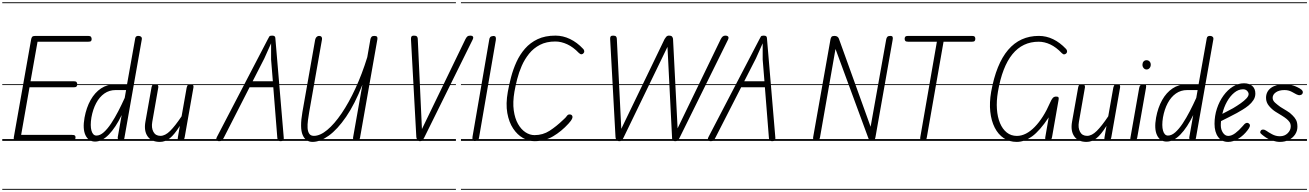

<svg xmlns="http://www.w3.org/2000/svg" viewBox="-25 -1246 11578 1698"><path d="M123.5 0Q106.5 0 100.5 -8Q94.5 -16 97 -31L250 -895.5Q252.5 -912 259.5 -920.2Q266.5 -928.5 287 -928.5H754.5Q773.5 -928.5 779.5 -920.2Q785.5 -912 785.5 -900.5Q785.5 -888.5 779.8 -882.8Q774 -877 754.5 -877H307L245 -527.5H627Q646 -527.5 652 -520Q658 -512.5 658 -500Q658 -488.5 652 -481.2Q646 -474 627 -474H236L162 -53H611.5Q631 -53 637 -47.8Q643 -42.5 643 -31.5Q643 -19.5 636.5 -9.8Q630 0 611.5 0ZM123.5 0Q106.5 0 100.5 -8Q94.5 -16 97 -31L250 -895.5Q252.5 -912 259.5 -920.2Q266.5 -928.5 287 -928.5H754.5Q773.5 -928.5 779.5 -920.2Q785.5 -912 785.5 -900.5Q785.5 -888.5 779.8 -882.8Q774 -877 754.5 -877H307L245 -527.5H627Q646 -527.5 652 -520Q658 -512.5 658 -500Q658 -488.5 652 -481.2Q646 -474 627 -474H236L162 -53H611.5Q631 -53 637 -47.8Q643 -42.5 643 -31.5Q643 -19.5 636.5 -9.8Q630 0 611.5 0ZM-5 424.5H715V432.5H-5ZM-5 -16H715V0H-5ZM-5 -501.5H715V-493.5H-5ZM-5 -1226H715V-1218H-5Z M816 6Q758 6 731.2 -49.8Q704.5 -105.5 722.5 -205.5Q739 -295 776.2 -361.2Q813.5 -427.5 868.2 -464Q923 -500.5 992.5 -500.5H1098.5L1171 -908Q1173 -920.5 1181.8 -925Q1190.5 -929.5 1201.5 -928.5Q1215.5 -928 1223.5 -920Q1231.5 -912 1229 -897.5L1075 -25Q1073 -11 1065.8 -5.5Q1058.5 0 1048 0Q1039 0 1031 -4Q1023 -8 1018.8 -15.5Q1014.5 -23 1016.5 -33.5L1051 -228.5Q998.5 -119 938 -56.5Q877.5 6 816 6ZM828 -47Q860 -47 893 -76.5Q926 -106 958.2 -154.8Q990.5 -203.5 1021 -262.5Q1051.5 -321.5 1078 -380.5L1090 -449.5H997.5Q941.5 -449.5 898 -419Q854.5 -388.5 825.5 -334Q796.5 -279.5 783.5 -207.5Q771.5 -134 784 -90.5Q796.5 -47 828 -47ZM816 6Q758 6 731.2 -49.8Q704.5 -105.5 722.5 -205.5Q739 -295 776.2 -361.2Q813.5 -427.5 868.2 -464Q923 -500.5 992.5 -500.5H1098.5L1171 -908Q1173 -920.5 1181.8 -925Q1190.5 -929.5 1201.5 -928.5Q1215.5 -928 1223.5 -920Q1231.5 -912 1229 -897.5L1075 -25Q1073 -11 1065.8 -5.5Q1058.5 0 1048 0Q1039 0 1031 -4Q1023 -8 1018.8 -15.5Q1014.5 -23 1016.5 -33.5L1051 -228.5Q998.5 -119 938 -56.5Q877.5 6 816 6ZM828 -47Q860 -47 893 -76.5Q926 -106 958.2 -154.8Q990.5 -203.5 1021 -262.5Q1051.5 -321.5 1078 -380.5L1090 -449.5H997.5Q941.5 -449.5 898 -419Q854.5 -388.5 825.5 -334Q796.5 -279.5 783.5 -207.5Q771.5 -134 784 -90.5Q796.5 -47 828 -47ZM675.5 424.5H1205.5V432.5H675.5ZM675.5 -16H1205.5V0H675.5ZM675.5 -501.5H1205.5V-493.5H675.5ZM675.5 -1226H1205.5V-1218H675.5Z M1389 9Q1315.5 9 1281 -39.5Q1246.5 -88 1261 -169.5L1315.5 -476Q1316.5 -482 1321 -491.2Q1325.5 -500.5 1349 -500.5Q1368 -500.5 1372.2 -491Q1376.5 -481.5 1375 -473L1321.5 -167.5Q1312.5 -116 1331.5 -80.2Q1350.5 -44.5 1394 -44.5Q1435.5 -44.5 1479.5 -88Q1523.5 -131.5 1581 -217.5L1626 -472Q1627 -477.5 1632.2 -489Q1637.5 -500.5 1660.5 -500.5Q1680 -500.5 1683.8 -491.5Q1687.5 -482.5 1686 -474L1608.5 -33.5Q1606.5 -21.5 1601.8 -14Q1597 -6.5 1588.5 -3.2Q1580 0 1566.5 0Q1552.5 0 1548.8 -7Q1545 -14 1548 -31L1565.5 -132.5Q1517 -55 1476.5 -23Q1436 9 1389 9ZM1389 9Q1315.5 9 1281 -39.5Q1246.5 -88 1261 -169.5L1315.5 -476Q1316.5 -482 1321 -491.2Q1325.5 -500.5 1349 -500.5Q1368 -500.5 1372.2 -491Q1376.5 -481.5 1375 -473L1321.5 -167.5Q1312.5 -116 1331.5 -80.2Q1350.5 -44.5 1394 -44.5Q1435.5 -44.5 1479.5 -88Q1523.5 -131.5 1581 -217.5L1626 -472Q1627 -477.5 1632.2 -489Q1637.5 -500.5 1660.5 -500.5Q1680 -500.5 1683.8 -491.5Q1687.5 -482.5 1686 -474L1608.5 -33.5Q1606.5 -21.5 1601.8 -14Q1597 -6.5 1588.5 -3.2Q1580 0 1566.5 0Q1552.5 0 1548.8 -7Q1545 -14 1548 -31L1565.5 -132.5Q1517 -55 1476.5 -23Q1436 9 1389 9ZM1196.5 424.5H1737.5V432.5H1196.5ZM1196.5 -16H1737.5V0H1196.5ZM1196.5 -501.5H1737.5V-493.5H1196.5ZM1196.5 -1226H1737.5V-1218H1196.5Z M1727.5 424.5H1917.5V432.5H1727.5ZM1727.5 -16H1917.5V0H1727.5ZM1727.5 -501.5H1917.5V-493.5H1727.5ZM1727.5 -1226H1917.5V-1218H1727.5Z M1912.5 2.5Q1903 2.5 1896 -1.5Q1889 -5.5 1887.8 -13.8Q1886.5 -22 1893 -34L2343.5 -899Q2352 -915.5 2356.8 -923.2Q2361.5 -931 2381 -931Q2397 -931 2403.2 -925.5Q2409.5 -920 2410 -910L2484.5 -28Q2486 -13.5 2480.5 -5.5Q2475 2.5 2458.5 2.5Q2439 2.5 2433.8 -6.8Q2428.5 -16 2427.5 -27L2392 -474H2182L1955.5 -30.5Q1945.5 -10.5 1938.5 -4Q1931.5 2.5 1912.5 2.5ZM2209.5 -527.5H2388L2372.5 -719.5V-863L2312.5 -729ZM1912.5 2.5Q1903 2.5 1896 -1.5Q1889 -5.5 1887.8 -13.8Q1886.5 -22 1893 -34L2343.5 -899Q2352 -915.5 2356.8 -923.2Q2361.5 -931 2381 -931Q2397 -931 2403.2 -925.5Q2409.5 -920 2410 -910L2484.5 -28Q2486 -13.5 2480.5 -5.5Q2475 2.5 2458.5 2.5Q2439 2.5 2433.8 -6.8Q2428.5 -16 2427.5 -27L2392 -474H2182L1955.5 -30.5Q1945.5 -10.5 1938.5 -4Q1931.5 2.5 1912.5 2.5ZM2209.5 -527.5H2388L2372.5 -719.5V-863L2312.5 -729ZM1907.5 424.5H2547V432.5H1907.5ZM1907.5 -16H2547V0H1907.5ZM1907.5 -501.5H2547V-493.5H1907.5ZM1907.5 -1226H2547V-1218H1907.5Z M2739 9Q2678 9 2651.5 -52.8Q2625 -114.5 2649.5 -255.5L2761.5 -891Q2763.5 -902 2768.2 -910.5Q2773 -919 2780.8 -923.8Q2788.5 -928.5 2798.5 -928.5Q2812.5 -928 2818.8 -919.2Q2825 -910.5 2822.5 -896.5L2709.5 -255Q2703.5 -219.5 2698.5 -182.5Q2693.5 -145.5 2695.2 -114.2Q2697 -83 2709.8 -63.8Q2722.5 -44.5 2751 -44.5Q2806 -44.5 2869 -96.8Q2932 -149 2996 -243.2Q3060 -337.5 3118.5 -464.2Q3177 -591 3223 -740L3251 -900Q3253.5 -912 3260.8 -920.2Q3268 -928.5 3285 -928.5Q3303.5 -928.5 3309.2 -921Q3315 -913.5 3312.5 -899L3159 -28Q3157 -13.5 3147.8 -6.8Q3138.5 0 3127 0Q3113 0 3104 -7.8Q3095 -15.5 3098 -32.5L3180 -496.5Q3113 -325.5 3036 -213.2Q2959 -101 2882.2 -46Q2805.5 9 2739 9ZM2739 9Q2678 9 2651.5 -52.8Q2625 -114.5 2649.5 -255.5L2761.5 -891Q2763.5 -902 2768.2 -910.5Q2773 -919 2780.8 -923.8Q2788.5 -928.5 2798.5 -928.5Q2812.5 -928 2818.8 -919.2Q2825 -910.5 2822.5 -896.5L2709.5 -255Q2703.5 -219.5 2698.5 -182.5Q2693.5 -145.5 2695.2 -114.2Q2697 -83 2709.8 -63.8Q2722.5 -44.5 2751 -44.5Q2806 -44.5 2869 -96.8Q2932 -149 2996 -243.2Q3060 -337.5 3118.5 -464.2Q3177 -591 3223 -740L3251 -900Q3253.5 -912 3260.8 -920.2Q3268 -928.5 3285 -928.5Q3303.5 -928.5 3309.2 -921Q3315 -913.5 3312.5 -899L3159 -28Q3157 -13.5 3147.8 -6.8Q3138.5 0 3127 0Q3113 0 3104 -7.8Q3095 -15.5 3098 -32.5L3180 -496.5Q3113 -325.5 3036 -213.2Q2959 -101 2882.2 -46Q2805.5 9 2739 9ZM2537 424.5H3318.5V432.5H2537ZM2537 -16H3318.5V0H2537ZM2537 -501.5H3318.5V-493.5H2537ZM2537 -1226H3318.5V-1218H2537Z M3308.5 424.5H3498.5V432.5H3308.5ZM3308.5 -16H3498.5V0H3308.5ZM3308.5 -501.5H3498.5V-493.5H3308.5ZM3308.5 -1226H3498.5V-1218H3308.5Z M3689.5 2.5Q3674 2.5 3666.5 -8.5Q3659 -19.5 3657 -32L3609.5 -900Q3609 -915.5 3614.2 -923.2Q3619.5 -931 3635.5 -931Q3656.5 -931 3663 -922.2Q3669.5 -913.5 3669.5 -903.5L3706.5 -104.5L4091 -899.5Q4100 -917 4108.8 -924Q4117.5 -931 4136.5 -931Q4151 -931 4157.5 -922.2Q4164 -913.5 4154.5 -894.5L3727.5 -30.5Q3720 -15 3713.5 -6.2Q3707 2.5 3689.5 2.5ZM3689.5 2.5Q3674 2.5 3666.5 -8.5Q3659 -19.5 3657 -32L3609.5 -900Q3609 -915.5 3614.2 -923.2Q3619.5 -931 3635.5 -931Q3656.5 -931 3663 -922.2Q3669.5 -913.5 3669.5 -903.5L3706.5 -104.5L4091 -899.5Q4100 -917 4108.8 -924Q4117.5 -931 4136.5 -931Q4151 -931 4157.5 -922.2Q4164 -913.5 4154.5 -894.5L3727.5 -30.5Q3720 -15 3713.5 -6.2Q3707 2.5 3689.5 2.5ZM3488.5 424.5H4007V432.5H3488.5ZM3488.5 -16H4007V0H3488.5ZM3488.5 -501.5H4007V-493.5H3488.5ZM3488.5 -1226H4007V-1218H3488.5Z M4212.5 -35Q4211 -18.5 4204 -9.5Q4197 -0.5 4178 1Q4160 2 4155.8 -7Q4151.5 -16 4153.5 -35L4301 -891.5Q4302.5 -908 4309.8 -917Q4317 -926 4335.5 -927.5Q4353.5 -928.5 4358 -919.5Q4362.5 -910.5 4360 -891.5ZM4212.5 -35Q4211 -18.5 4204 -9.5Q4197 -0.5 4178 1Q4160 2 4155.8 -7Q4151.5 -16 4153.5 -35L4301 -891.5Q4302.5 -908 4309.8 -917Q4317 -926 4335.5 -927.5Q4353.5 -928.5 4358 -919.5Q4362.5 -910.5 4360 -891.5ZM4051.5 424.5H4366V432.5H4051.5ZM4051.5 -16H4366V0H4051.5ZM4051.5 -501.5H4366V-493.5H4051.5ZM4051.5 -1226H4366V-1218H4051.5Z M4701 2.5Q4649.5 2.5 4599.8 -25.8Q4550 -54 4513 -109.5Q4476 -165 4461.5 -246.2Q4447 -327.5 4466 -434Q4477 -496 4495 -564.5Q4513 -633 4542.5 -698Q4572 -763 4618 -815.8Q4664 -868.5 4730 -899.8Q4796 -931 4887.5 -931Q4954 -931 5016.2 -901Q5078.5 -871 5131 -815Q5140.5 -806.5 5142 -794.8Q5143.5 -783 5135.5 -775.5Q5129 -767 5118.2 -766Q5107.5 -765 5094.5 -777.5Q5045 -829.5 4991.5 -854.2Q4938 -879 4886 -879Q4807.5 -879 4750.5 -849.5Q4693.5 -820 4654.2 -771.2Q4615 -722.5 4589.2 -663.8Q4563.5 -605 4548.5 -545.2Q4533.5 -485.5 4524.5 -435Q4508.5 -341.5 4518.5 -270Q4528.5 -198.5 4556.2 -149.8Q4584 -101 4622.5 -76Q4661 -51 4702 -51Q4776 -51 4835.5 -89.5Q4895 -128 4955 -185.5Q4978.5 -206 4987.8 -220Q4997 -234 5011.5 -234Q5023.5 -234 5029.8 -229.2Q5036 -224.5 5038 -214Q5039 -207.5 5033.5 -194Q5028 -180.5 5002.5 -152.5Q4940 -84 4866.8 -40.8Q4793.5 2.5 4701 2.5ZM4701 2.5Q4649.5 2.5 4599.8 -25.8Q4550 -54 4513 -109.5Q4476 -165 4461.5 -246.2Q4447 -327.5 4466 -434Q4477 -496 4495 -564.5Q4513 -633 4542.5 -698Q4572 -763 4618 -815.8Q4664 -868.5 4730 -899.8Q4796 -931 4887.5 -931Q4954 -931 5016.2 -901Q5078.5 -871 5131 -815Q5140.5 -806.5 5142 -794.8Q5143.5 -783 5135.5 -775.5Q5129 -767 5118.2 -766Q5107.5 -765 5094.5 -777.5Q5045 -829.5 4991.5 -854.2Q4938 -879 4886 -879Q4807.5 -879 4750.5 -849.5Q4693.5 -820 4654.2 -771.2Q4615 -722.5 4589.2 -663.8Q4563.5 -605 4548.5 -545.2Q4533.5 -485.5 4524.5 -435Q4508.5 -341.5 4518.5 -270Q4528.5 -198.5 4556.2 -149.8Q4584 -101 4622.5 -76Q4661 -51 4702 -51Q4776 -51 4835.5 -89.5Q4895 -128 4955 -185.5Q4978.5 -206 4987.8 -220Q4997 -234 5011.5 -234Q5023.5 -234 5029.8 -229.2Q5036 -224.5 5038 -214Q5039 -207.5 5033.5 -194Q5028 -180.5 5002.5 -152.5Q4940 -84 4866.8 -40.8Q4793.5 2.5 4701 2.5ZM4356 424.5H5084.5V432.5H4356ZM4356 -16H5084.5V0H4356ZM4356 -501.5H5084.5V-493.5H4356ZM4356 -1226H5084.5V-1218H4356Z M5074.5 424.5H5264.5V432.5H5074.5ZM5074.5 -16H5264.5V0H5074.5ZM5074.5 -501.5H5264.5V-493.5H5074.5ZM5074.5 -1226H5264.5V-1218H5074.5Z M5453.5 2.5Q5436.5 2.5 5428.2 -6.8Q5420 -16 5418.5 -32L5371 -900Q5370 -915.5 5375.2 -923.2Q5380.5 -931 5397 -931Q5418 -931 5424 -922.2Q5430 -913.5 5430 -903.5L5469.5 -106.5L5852.5 -900.5Q5856 -907.5 5865.8 -919.2Q5875.5 -931 5890 -931Q5912 -931 5918.8 -922Q5925.5 -913 5927 -903L5967.5 -111L6349 -899.5Q6357.5 -916 6366.8 -923.5Q6376 -931 6389.5 -931Q6401.5 -931 6409 -927Q6416.5 -923 6417.8 -915Q6419 -907 6413 -894.5L5986.5 -30.5Q5979 -13.5 5970.2 -5.5Q5961.5 2.5 5950 2.5Q5933 2.5 5926.5 -2.2Q5920 -7 5919 -19.5L5878 -831.5L5491 -32Q5486 -20 5477.2 -8.8Q5468.5 2.5 5453.5 2.5ZM5453.5 2.5Q5436.5 2.5 5428.2 -6.8Q5420 -16 5418.5 -32L5371 -900Q5370 -915.5 5375.2 -923.2Q5380.5 -931 5397 -931Q5418 -931 5424 -922.2Q5430 -913.5 5430 -903.5L5469.5 -106.5L5852.5 -900.5Q5856 -907.5 5865.8 -919.2Q5875.5 -931 5890 -931Q5912 -931 5918.8 -922Q5925.5 -913 5927 -903L5967.5 -111L6349 -899.5Q6357.5 -916 6366.8 -923.5Q6376 -931 6389.5 -931Q6401.5 -931 6409 -927Q6416.5 -923 6417.8 -915Q6419 -907 6413 -894.5L5986.5 -30.5Q5979 -13.5 5970.2 -5.5Q5961.5 2.5 5950 2.5Q5933 2.5 5926.5 -2.2Q5920 -7 5919 -19.5L5878 -831.5L5491 -32Q5486 -20 5477.2 -8.8Q5468.5 2.5 5453.5 2.5ZM5254.5 424.5H6265V432.5H5254.5ZM5254.5 -16H6265V0H5254.5ZM5254.5 -501.5H6265V-493.5H5254.5ZM5254.5 -1226H6265V-1218H5254.5Z M6260 2.5Q6250.5 2.5 6243.5 -1.5Q6236.5 -5.5 6235.2 -13.8Q6234 -22 6240.5 -34L6691 -899Q6699.5 -915.5 6704.2 -923.2Q6709 -931 6728.5 -931Q6744.5 -931 6750.8 -925.5Q6757 -920 6757.5 -910L6832 -28Q6833.5 -13.5 6828 -5.5Q6822.5 2.5 6806 2.5Q6786.5 2.5 6781.2 -6.8Q6776 -16 6775 -27L6739.5 -474H6529.5L6303 -30.5Q6293 -10.5 6286 -4Q6279 2.5 6260 2.5ZM6557 -527.5H6735.5L6720 -719.5V-863L6660 -729ZM6260 2.5Q6250.5 2.5 6243.5 -1.5Q6236.5 -5.5 6235.2 -13.8Q6234 -22 6240.5 -34L6691 -899Q6699.5 -915.5 6704.2 -923.2Q6709 -931 6728.5 -931Q6744.5 -931 6750.8 -925.5Q6757 -920 6757.5 -910L6832 -28Q6833.5 -13.5 6828 -5.5Q6822.5 2.5 6806 2.5Q6786.5 2.5 6781.2 -6.8Q6776 -16 6775 -27L6739.5 -474H6529.5L6303 -30.5Q6293 -10.5 6286 -4Q6279 2.5 6260 2.5ZM6557 -527.5H6735.5L6720 -719.5V-863L6660 -729ZM6255 424.5H6894.5V432.5H6255ZM6255 -16H6894.5V0H6255ZM6255 -501.5H6894.5V-493.5H6255ZM6255 -1226H6894.5V-1218H6255Z M6884.5 424.5H7074.5V432.5H6884.5ZM6884.5 -16H7074.5V0H6884.5ZM6884.5 -501.5H7074.5V-493.5H6884.5ZM6884.5 -1226H7074.5V-1218H6884.5Z M7193.5 0Q7177.5 0 7170.8 -8.2Q7164 -16.5 7166 -31L7319 -895Q7322 -912 7328.8 -920.2Q7335.5 -928.5 7355 -928.5Q7372 -928.5 7381.5 -920.8Q7391 -913 7394 -903.5L7674.5 -125L7812 -895.5Q7814.5 -911.5 7822.2 -920Q7830 -928.5 7848 -928.5Q7865 -928.5 7869 -919.5Q7873 -910.5 7869 -891.5L7717 -31Q7715 -20 7710.8 -10Q7706.5 0 7688 0Q7674.5 0 7666.8 -6.2Q7659 -12.5 7655.5 -21.5L7364 -813L7227.5 -34.5Q7225.5 -22 7219.8 -11Q7214 0 7193.5 0ZM7193.5 0Q7177.5 0 7170.8 -8.2Q7164 -16.5 7166 -31L7319 -895Q7322 -912 7328.8 -920.2Q7335.5 -928.5 7355 -928.5Q7372 -928.5 7381.5 -920.8Q7391 -913 7394 -903.5L7674.5 -125L7812 -895.5Q7814.5 -911.5 7822.2 -920Q7830 -928.5 7848 -928.5Q7865 -928.5 7869 -919.5Q7873 -910.5 7869 -891.5L7717 -31Q7715 -20 7710.8 -10Q7706.5 0 7688 0Q7674.5 0 7666.8 -6.2Q7659 -12.5 7655.5 -21.5L7364 -813L7227.5 -34.5Q7225.5 -22 7219.8 -11Q7214 0 7193.5 0ZM7064.5 424.5H7876V432.5H7064.5ZM7064.5 -16H7876V0H7064.5ZM7064.5 -501.5H7876V-493.5H7064.5ZM7064.5 -1226H7876V-1218H7064.5Z M8140 0Q8122.5 0 8116.8 -8Q8111 -16 8113.5 -31L8260.5 -877H8006.5Q7987.5 -877 7981.5 -884Q7975.5 -891 7975.5 -903Q7975.5 -914.5 7981.5 -921.5Q7987.5 -928.5 8006.5 -928.5H8571Q8589 -928.5 8594.8 -921.5Q8600.5 -914.5 8600.5 -903Q8600.5 -891 8594.8 -884Q8589 -877 8571 -877H8319.5L8171.5 -31Q8170 -20 8164.5 -10Q8159 0 8140 0ZM8140 0Q8122.5 0 8116.8 -8Q8111 -16 8113.5 -31L8260.5 -877H8006.5Q7987.5 -877 7981.5 -884Q7975.5 -891 7975.5 -903Q7975.5 -914.5 7981.5 -921.5Q7987.5 -928.5 8006.5 -928.5H8571Q8589 -928.5 8594.8 -921.5Q8600.5 -914.5 8600.5 -903Q8600.5 -891 8594.8 -884Q8589 -877 8571 -877H8319.5L8171.5 -31Q8170 -20 8164.5 -10Q8159 0 8140 0ZM7840 424.5H8460.5V432.5H7840ZM7840 -16H8460.5V0H7840ZM7840 -501.5H8460.5V-493.5H7840ZM7840 -1226H8460.5V-1218H7840Z M8450.5 424.5H8640.5V432.5H8450.5ZM8450.5 -16H8640.5V0H8450.5ZM8450.5 -501.5H8640.5V-493.5H8450.5ZM8450.5 -1226H8640.5V-1218H8450.5Z M8966.5 9Q8901.5 9 8852 -24.2Q8802.5 -57.5 8772 -117.5Q8741.5 -177.5 8732.8 -258.2Q8724 -339 8740.5 -434Q8830 -928.5 9162 -928.5Q9228.5 -928.5 9288.8 -899.2Q9349 -870 9402 -814Q9411 -805 9412 -793.8Q9413 -782.5 9405.5 -774.5Q9397.5 -766.5 9387.5 -765.2Q9377.5 -764 9365.5 -776Q9315.5 -828.5 9264 -852.8Q9212.5 -877 9160.5 -877Q8876.5 -877 8800.5 -435Q8786.5 -352.5 8791.5 -281.5Q8796.5 -210.5 8818.8 -157.2Q8841 -104 8878.8 -74Q8916.5 -44 8968 -44Q9008.5 -44 9048.5 -64.5Q9088.5 -85 9126.2 -123.8Q9164 -162.5 9198.2 -216.5Q9232.5 -270.5 9261.5 -337.5Q9273.5 -365.5 9284.8 -378.8Q9296 -392 9315.5 -392Q9332 -392 9336 -385.2Q9340 -378.5 9336.5 -361L9279 -33.5Q9277 -21.5 9270.2 -10.5Q9263.5 0.5 9242 0Q9225 -1 9221 -10.2Q9217 -19.5 9219 -31L9249.5 -208Q9171 -89.5 9103 -40.2Q9035 9 8966.5 9ZM8966.5 9Q8901.5 9 8852 -24.2Q8802.5 -57.5 8772 -117.5Q8741.5 -177.5 8732.8 -258.2Q8724 -339 8740.5 -434Q8830 -928.5 9162 -928.5Q9228.5 -928.5 9288.8 -899.2Q9349 -870 9402 -814Q9411 -805 9412 -793.8Q9413 -782.5 9405.5 -774.5Q9397.5 -766.5 9387.5 -765.2Q9377.5 -764 9365.5 -776Q9315.5 -828.5 9264 -852.8Q9212.5 -877 9160.5 -877Q8876.5 -877 8800.5 -435Q8786.5 -352.5 8791.5 -281.5Q8796.5 -210.5 8818.8 -157.2Q8841 -104 8878.8 -74Q8916.5 -44 8968 -44Q9008.5 -44 9048.5 -64.5Q9088.5 -85 9126.2 -123.8Q9164 -162.5 9198.2 -216.5Q9232.5 -270.5 9261.5 -337.5Q9273.5 -365.5 9284.8 -378.8Q9296 -392 9315.5 -392Q9332 -392 9336 -385.2Q9340 -378.5 9336.5 -361L9279 -33.5Q9277 -21.5 9270.2 -10.5Q9263.5 0.5 9242 0Q9225 -1 9221 -10.2Q9217 -19.5 9219 -31L9249.5 -208Q9171 -89.5 9103 -40.2Q9035 9 8966.5 9ZM8630.5 424.5H9417V432.5H8630.5ZM8630.5 -16H9417V0H8630.5ZM8630.5 -501.5H9417V-493.5H8630.5ZM8630.5 -1226H9417V-1218H8630.5Z M9584 9Q9510.5 9 9476 -39.5Q9441.5 -88 9456 -169.5L9510.5 -476Q9511.5 -482 9516 -491.2Q9520.5 -500.5 9544 -500.5Q9563 -500.5 9567.2 -491Q9571.5 -481.5 9570 -473L9516.5 -167.5Q9507.5 -116 9526.5 -80.2Q9545.5 -44.5 9589 -44.5Q9630.5 -44.5 9674.5 -88Q9718.5 -131.5 9776 -217.5L9821 -472Q9822 -477.5 9827.2 -489Q9832.5 -500.5 9855.5 -500.5Q9875 -500.5 9878.8 -491.5Q9882.5 -482.5 9881 -474L9803.5 -33.5Q9801.5 -21.5 9796.8 -14Q9792 -6.5 9783.5 -3.2Q9775 0 9761.5 0Q9747.5 0 9743.8 -7Q9740 -14 9743 -31L9760.5 -132.5Q9712 -55 9671.5 -23Q9631 9 9584 9ZM9584 9Q9510.5 9 9476 -39.5Q9441.5 -88 9456 -169.5L9510.5 -476Q9511.5 -482 9516 -491.2Q9520.5 -500.5 9544 -500.5Q9563 -500.5 9567.2 -491Q9571.5 -481.5 9570 -473L9516.5 -167.5Q9507.5 -116 9526.5 -80.2Q9545.5 -44.5 9589 -44.5Q9630.5 -44.5 9674.5 -88Q9718.5 -131.5 9776 -217.5L9821 -472Q9822 -477.5 9827.2 -489Q9832.5 -500.5 9855.5 -500.5Q9875 -500.5 9878.8 -491.5Q9882.5 -482.5 9881 -474L9803.5 -33.5Q9801.5 -21.5 9796.8 -14Q9792 -6.5 9783.5 -3.2Q9775 0 9761.5 0Q9747.5 0 9743.8 -7Q9740 -14 9743 -31L9760.5 -132.5Q9712 -55 9671.5 -23Q9631 9 9584 9ZM9391.5 424.5H9932.5V432.5H9391.5ZM9391.5 -16H9932.5V0H9391.5ZM9391.5 -501.5H9932.5V-493.5H9391.5ZM9391.5 -1226H9932.5V-1218H9391.5Z M9997 0Q9978.5 0 9974.2 -8.5Q9970 -17 9971.5 -24L10049.5 -467Q10051.5 -479 10056.2 -486.5Q10061 -494 10069.5 -497.2Q10078 -500.5 10091.5 -500.5Q10106 -500.5 10109.5 -493.8Q10113 -487 10110 -470L10032 -27Q10031 -21.5 10026 -10.8Q10021 0 9997 0ZM10115 -631.5Q10099.5 -631.5 10089 -644Q10078.5 -656.5 10078.5 -673.5Q10078.5 -690.5 10088.2 -702Q10098 -713.5 10115 -713.5Q10130 -713.5 10141 -702.8Q10152 -692 10152 -673.5Q10152 -656.5 10141.5 -644Q10131 -631.5 10115 -631.5ZM9997 0Q9978.5 0 9974.2 -8.5Q9970 -17 9971.5 -24L10049.5 -467Q10051.5 -479 10056.2 -486.5Q10061 -494 10069.5 -497.2Q10078 -500.5 10091.5 -500.5Q10106 -500.5 10109.5 -493.8Q10113 -487 10110 -470L10032 -27Q10031 -21.5 10026 -10.8Q10021 0 9997 0ZM10115 -631.5Q10099.5 -631.5 10089 -644Q10078.5 -656.5 10078.5 -673.5Q10078.5 -690.5 10088.2 -702Q10098 -713.5 10115 -713.5Q10130 -713.5 10141 -702.8Q10152 -692 10152 -673.5Q10152 -656.5 10141.5 -644Q10131 -631.5 10115 -631.5ZM9920.5 424.5H10160.5V432.5H9920.5ZM9920.5 -16H10160.5V0H9920.5ZM9920.5 -501.5H10160.5V-493.5H9920.5ZM9920.5 -1226H10160.5V-1218H9920.5Z M10292.5 6Q10234.5 6 10207.8 -49.8Q10181 -105.5 10199 -205.5Q10215.5 -295 10252.8 -361.2Q10290 -427.5 10344.8 -464Q10399.5 -500.5 10469 -500.5H10575L10647.5 -908Q10649.5 -920.5 10658.2 -925Q10667 -929.5 10678 -928.5Q10692 -928 10700 -920Q10708 -912 10705.5 -897.5L10551.5 -25Q10549.5 -11 10542.2 -5.5Q10535 0 10524.5 0Q10515.5 0 10507.5 -4Q10499.5 -8 10495.2 -15.5Q10491 -23 10493 -33.5L10527.5 -228.5Q10475 -119 10414.5 -56.5Q10354 6 10292.5 6ZM10304.5 -47Q10336.5 -47 10369.5 -76.5Q10402.5 -106 10434.8 -154.8Q10467 -203.5 10497.5 -262.5Q10528 -321.5 10554.5 -380.5L10566.5 -449.5H10474Q10418 -449.5 10374.5 -419Q10331 -388.5 10302 -334Q10273 -279.5 10260 -207.5Q10248 -134 10260.5 -90.5Q10273 -47 10304.5 -47ZM10292.5 6Q10234.5 6 10207.8 -49.8Q10181 -105.5 10199 -205.5Q10215.5 -295 10252.8 -361.2Q10290 -427.5 10344.8 -464Q10399.5 -500.5 10469 -500.5H10575L10647.5 -908Q10649.5 -920.5 10658.2 -925Q10667 -929.5 10678 -928.5Q10692 -928 10700 -920Q10708 -912 10705.5 -897.5L10551.5 -25Q10549.5 -11 10542.2 -5.5Q10535 0 10524.5 0Q10515.5 0 10507.5 -4Q10499.5 -8 10495.2 -15.5Q10491 -23 10493 -33.5L10527.5 -228.5Q10475 -119 10414.5 -56.5Q10354 6 10292.5 6ZM10304.5 -47Q10336.5 -47 10369.5 -76.5Q10402.5 -106 10434.8 -154.8Q10467 -203.5 10497.5 -262.5Q10528 -321.5 10554.5 -380.5L10566.5 -449.5H10474Q10418 -449.5 10374.5 -419Q10331 -388.5 10302 -334Q10273 -279.5 10260 -207.5Q10248 -134 10260.5 -90.5Q10273 -47 10304.5 -47ZM10152 424.5H10682V432.5H10152ZM10152 -16H10682V0H10152ZM10152 -501.5H10682V-493.5H10152ZM10152 -1226H10682V-1218H10152Z M10836 9Q10780 9 10748 -34.5Q10716 -78 10716 -151Q10716 -221 10737.2 -285.5Q10758.5 -350 10795 -400.5Q10831.5 -451 10878.2 -480.2Q10925 -509.5 10976.5 -509.5Q11023.5 -509.5 11050.2 -485.5Q11077 -461.5 11077 -418.5Q11077 -387 11060 -360.8Q11043 -334.5 11017 -313.2Q10991 -292 10963.2 -275.5Q10935.5 -259 10913.5 -246.5Q10884 -230 10842.8 -209.8Q10801.5 -189.5 10773.5 -175Q10772.5 -166 10772 -156.8Q10771.5 -147.5 10771.5 -138Q10771.5 -100 10790.5 -72Q10809.5 -44 10837.5 -44Q10867 -44 10899.8 -68.5Q10932.5 -93 10963 -128.5Q10982.5 -154 10995.8 -158Q11009 -162 11018.5 -154.5Q11025.5 -150 11028.2 -143.2Q11031 -136.5 11026.8 -124.8Q11022.5 -113 11007.5 -93.5Q10974 -49 10927.8 -20Q10881.5 9 10836 9ZM10785 -239Q10806.5 -250.5 10832 -263.5Q10857.5 -276.5 10880 -289Q10915.5 -310 10947 -332.2Q10978.5 -354.5 10998 -375.5Q11017.5 -396.5 11017.5 -414Q11017.5 -428 11004.5 -442.2Q10991.5 -456.5 10968 -456.5Q10927.5 -456.5 10890.8 -426.5Q10854 -396.5 10826.2 -347Q10798.5 -297.5 10785 -239ZM10836 9Q10780 9 10748 -34.5Q10716 -78 10716 -151Q10716 -221 10737.2 -285.5Q10758.5 -350 10795 -400.5Q10831.5 -451 10878.2 -480.2Q10925 -509.5 10976.5 -509.5Q11023.5 -509.5 11050.2 -485.5Q11077 -461.5 11077 -418.5Q11077 -387 11060 -360.8Q11043 -334.5 11017 -313.2Q10991 -292 10963.2 -275.5Q10935.5 -259 10913.5 -246.5Q10884 -230 10842.8 -209.8Q10801.5 -189.5 10773.5 -175Q10772.5 -166 10772 -156.8Q10771.5 -147.5 10771.5 -138Q10771.5 -100 10790.5 -72Q10809.5 -44 10837.5 -44Q10867 -44 10899.8 -68.5Q10932.5 -93 10963 -128.5Q10982.5 -154 10995.8 -158Q11009 -162 11018.5 -154.5Q11025.5 -150 11028.2 -143.2Q11031 -136.5 11026.8 -124.8Q11022.5 -113 11007.5 -93.5Q10974 -49 10927.8 -20Q10881.5 9 10836 9ZM10785 -239Q10806.5 -250.5 10832 -263.5Q10857.5 -276.5 10880 -289Q10915.5 -310 10947 -332.2Q10978.5 -354.5 10998 -375.5Q11017.5 -396.5 11017.5 -414Q11017.5 -428 11004.5 -442.2Q10991.5 -456.5 10968 -456.5Q10927.5 -456.5 10890.8 -426.5Q10854 -396.5 10826.2 -347Q10798.5 -297.5 10785 -239ZM10671 424.5H11091.5V432.5H10671ZM10671 -16H11091.5V0H10671ZM10671 -501.5H11091.5V-493.5H10671ZM10671 -1226H11091.5V-1218H10671Z M11294 9Q11265 9 11226.8 -3Q11188.5 -15 11153 -42Q11134.5 -55.5 11125 -65.5Q11115.5 -75.5 11124.5 -89.5Q11130 -100 11145 -100Q11160 -100 11175 -89Q11192 -76.5 11224.8 -58.8Q11257.5 -41 11294 -41Q11336 -41 11363 -67.8Q11390 -94.5 11390 -128Q11390 -151.5 11378.8 -167.2Q11367.5 -183 11353 -194.5Q11337.5 -207.5 11312 -223.2Q11286.5 -239 11256 -257.5Q11225.5 -276.5 11198.5 -308.2Q11171.5 -340 11171.5 -380.5Q11171.5 -435.5 11214.2 -468Q11257 -500.5 11334.5 -500.5Q11363 -500.5 11395.8 -493.8Q11428.5 -487 11467.5 -465Q11487.5 -454 11494 -441.8Q11500.5 -429.5 11493 -417Q11486.5 -406.5 11472 -404.5Q11457.5 -402.5 11439.5 -412Q11427 -419 11398.8 -434.2Q11370.5 -449.5 11334.5 -449.5Q11287.5 -449.5 11258.8 -429.8Q11230 -410 11230 -380.5Q11230 -356.5 11252.5 -336.8Q11275 -317 11298 -300.5Q11328.5 -280.5 11355.8 -265.2Q11383 -250 11406 -225.5Q11425 -207.5 11437 -185.2Q11449 -163 11449 -124.5Q11449 -88 11429 -57.5Q11409 -27 11374 -9Q11339 9 11294 9ZM11294 9Q11265 9 11226.8 -3Q11188.5 -15 11153 -42Q11134.5 -55.5 11125 -65.5Q11115.5 -75.5 11124.5 -89.5Q11130 -100 11145 -100Q11160 -100 11175 -89Q11192 -76.5 11224.8 -58.8Q11257.5 -41 11294 -41Q11336 -41 11363 -67.8Q11390 -94.5 11390 -128Q11390 -151.5 11378.8 -167.2Q11367.5 -183 11353 -194.5Q11337.5 -207.5 11312 -223.2Q11286.5 -239 11256 -257.5Q11225.5 -276.5 11198.5 -308.2Q11171.5 -340 11171.5 -380.5Q11171.5 -435.5 11214.2 -468Q11257 -500.5 11334.5 -500.5Q11363 -500.5 11395.8 -493.8Q11428.5 -487 11467.5 -465Q11487.5 -454 11494 -441.8Q11500.5 -429.5 11493 -417Q11486.5 -406.5 11472 -404.5Q11457.5 -402.5 11439.5 -412Q11427 -419 11398.8 -434.2Q11370.5 -449.5 11334.5 -449.5Q11287.5 -449.5 11258.8 -429.8Q11230 -410 11230 -380.5Q11230 -356.5 11252.5 -336.8Q11275 -317 11298 -300.5Q11328.5 -280.5 11355.8 -265.2Q11383 -250 11406 -225.5Q11425 -207.5 11437 -185.2Q11449 -163 11449 -124.5Q11449 -88 11429 -57.5Q11409 -27 11374 -9Q11339 9 11294 9ZM11086 424.5H11533.5V432.5H11086ZM11086 -16H11533.5V0H11086ZM11086 -501.5H11533.5V-493.5H11086ZM11086 -1226H11533.5V-1218H11086Z"/></svg>

Font: Edu AU VIC WA NT Guides
Style: Regular
Weight: 400
Designer: Tina and Corey Anderson, Eben Sorkin, Mirko Velimirovic
Foundry: Google for Education
Version: Version 1.001